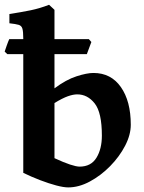

<svg xmlns="http://www.w3.org/2000/svg" viewBox="-27 -777 607 811"><path d="M525.4 -250Q525.4 -207.5 501.5 -161.4Q477.5 -115.2 438.2 -75.2Q398.9 -35.2 352.5 -10.3Q306.2 14.6 261.2 14.6Q241.7 14.6 210.4 6.3Q179.2 -2 142.8 -15.9Q106.4 -29.8 71.3 -46.9V-613.3Q71.3 -643.6 67.6 -656Q64 -668.5 51.8 -672.1Q39.6 -675.8 12.7 -678.7V-717.8Q63.5 -725.6 102.5 -733.6Q141.6 -741.7 180.2 -756.8Q184.1 -753.4 193.6 -744.4Q203.1 -735.4 203.1 -735.4V-403.8Q252 -440.4 295.9 -454.6Q339.8 -468.8 367.7 -468.8Q441.9 -468.8 483.6 -409.2Q525.4 -349.6 525.4 -250ZM403.3 -204.1Q403.3 -301.8 373 -340.1Q342.8 -378.4 299.3 -378.4Q282.2 -378.4 259.5 -370.4Q236.8 -362.3 203.1 -341.8V-108.9Q242.2 -90.8 268.8 -82Q295.4 -73.2 309.1 -73.2Q357.4 -73.2 380.4 -110.6Q403.3 -147.9 403.3 -204.1ZM339.8 -548.3H3.9L-7.3 -559.1Q-4.9 -566.9 1.7 -585.4Q8.3 -604 12.2 -611.8H348.1L358.9 -599.6Z"/></svg>

Font: Gentium Book Plus
Style: Bold
Weight: 700
Designer: Victor Gaultney, Annie Olsen, Iska Routamaa, Becca Hirsbrunner
Foundry: SIL International
Version: Version 6.101